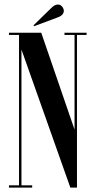

<svg xmlns="http://www.w3.org/2000/svg" viewBox="-20 -848 430 868"><path d="M20.5 0V-10H66V-690H20.5V-700H166.5L317 -262V-690H271.5V-700H371.5V-690H328V0H298L77 -624V-10H125.5V0ZM134 -729.5 131.5 -733.5 214.5 -814.5Q228.5 -827.5 242 -827.5Q256.5 -827.5 265 -812Q268.5 -806 268.5 -799.5Q268.5 -779 240 -769Z"/></svg>

Font: Imbue 100pt SemiBold
Style: Regular
Weight: 600
Designer: Tyler Finck
Foundry: Etcetera Type Company
Version: Version 1.102; ttfautohint (v1.8.3)